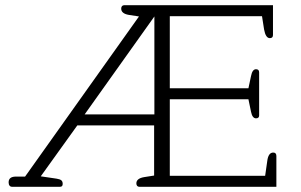

<svg xmlns="http://www.w3.org/2000/svg" viewBox="-20 -715 1151 735"><path d="M13 -17Q13 -39 41 -39H76L512 -652L473 -658Q444 -663 444 -682Q444 -688 447 -691.5Q450 -695 455 -695H1025V-581Q1025 -569 1013 -569Q997 -569 991 -602L983 -653H630V-377H931L941 -424Q946 -450 960 -450Q972 -450 972 -438V-273Q972 -262 960 -262Q946 -262 941 -287L931 -335H630V-42H995L1003 -98Q1007 -131 1026 -131Q1032 -131 1035 -127.5Q1038 -124 1038 -118V0H513Q508 0 505 -3.5Q502 -7 502 -13Q502 -32 532 -37L570 -43V-235H276L136 -40L197 -31Q210 -29 215 -24.5Q220 -20 220 -11Q220 0 210 0H26Q20 0 16.5 -4.5Q13 -9 13 -17ZM571 -277V-652L304 -277Z"/></svg>

Font: Maitree Light
Style: Regular
Weight: 300
Designer: CadsonDemak Team
Foundry: CadsonDemak
Version: Version 1.001